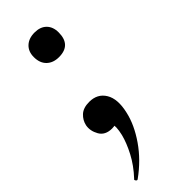

<svg xmlns="http://www.w3.org/2000/svg" viewBox="-196 -408 613 613"><g transform="rotate(-45 111.0 -101.5)"><path d="M17 180Q13 183 9.5 178Q6 173 10 171Q39 140 56.5 106.5Q74 73 81 45Q89 11 83 -3Q77 -17 77 -18L110 -36Q111 -14 102.5 -3Q94 8 74 8Q43 8 30.5 -14Q18 -36 22 -58Q26 -77 40.5 -90.5Q55 -104 82 -104Q119 -104 136.5 -75Q154 -46 142 5Q132 50 99.5 97Q67 144 17 180ZM115 -273Q89 -273 73.5 -288Q58 -303 58 -330Q58 -355 73.5 -369.5Q89 -384 115 -384Q141 -384 155.5 -369.5Q170 -355 170 -330Q170 -273 115 -273Z"/></g></svg>

Font: Cormorant Infant Light
Style: Italic
Weight: 300
Italic angle: -10°
Designer: Christian Thalmann (Catharsis Fonts)
Foundry: Catharsis Fonts
Version: Version 4.001